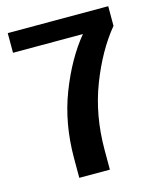

<svg xmlns="http://www.w3.org/2000/svg" viewBox="-107 -775 694 849"><g transform="rotate(-15 240.0 -350.0)"><path d="M150 0V-90Q150 -248 202 -383Q254 -518 330 -610H10V-700H470V-610Q394 -518 342 -383Q290 -248 290 -90V0Z"/></g></svg>

Font: Scada
Style: Bold
Weight: 700
Designer: Jovanny Lemonad
Foundry: Jovanny Lemonad
Version: Version 4.100;PS 004.100;hotconv 1.0.88;makeotf.lib2.5.64775